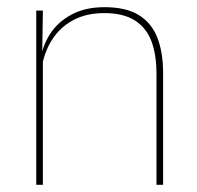

<svg xmlns="http://www.w3.org/2000/svg" viewBox="-20 -515 548 535"><path d="M416 0V-310Q416 -363 401.8 -400.5Q387.5 -438 355.5 -458.2Q323.5 -478.5 270 -478.5Q220.5 -478.5 183.8 -458.8Q147 -439 125 -404.2Q103 -369.5 96 -325L87 -344H92.5Q97 -385 118.8 -419.2Q140.5 -453.5 179 -474.2Q217.5 -495 271 -495Q331.5 -495 367.2 -472.8Q403 -450.5 418.8 -409.2Q434.5 -368 434.5 -311V0ZM81 0V-485.5H99.5L97.5 -358.5H99.5V0Z"/></svg>

Font: Anek Gujarati Medium Thin
Style: Regular
Weight: 250
Version: Version 1.003